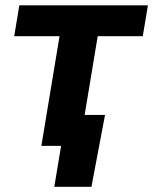

<svg xmlns="http://www.w3.org/2000/svg" viewBox="-20 -556 584 732"><path d="M137.7 0 207 -418H34.2L53.7 -535.6H543.9L524.4 -418H352.5L283.2 0ZM187 156.2 212.9 0H170.9L189.9 -117.7H380.4L328.6 156.2Z"/></svg>

Font: Inter 20pt
Style: Bold Italic
Weight: 700
Italic angle: -9.3988°
Version: Version 4.001;git-66647c0bb